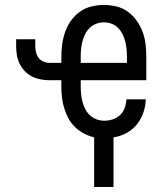

<svg xmlns="http://www.w3.org/2000/svg" viewBox="-20 -548 665 773"><path d="M359 205V5Q338 0 318 -10.5Q298 -21 282 -36.5Q266 -52 255.5 -71.5Q245 -91 238.5 -112.5Q232 -134 229.5 -156Q227 -178 227 -200V-225H180Q162 -225 143.5 -228.5Q125 -232 109 -240Q93 -248 80 -261.5Q67 -275 59 -291.5Q51 -308 48 -326Q45 -344 45 -362V-390H122V-362Q122 -350 125 -337.5Q128 -325 135.5 -315Q143 -305 155 -300Q167 -295 180 -295H227V-320Q227 -345 230.5 -370.5Q234 -396 242.5 -420Q251 -444 266 -465Q281 -486 302 -501Q323 -516 348 -522Q373 -528 398 -528Q424 -528 449 -522Q474 -516 494.5 -501Q515 -486 530 -465Q545 -444 554 -420Q563 -396 566 -370.5Q569 -345 569 -320V-225H305V-200Q305 -184 306.5 -168.5Q308 -153 312 -138Q316 -123 323.5 -108.5Q331 -94 342.5 -83.5Q354 -73 369 -67.5Q384 -62 400 -62Q417 -62 434 -67.5Q451 -73 463.5 -85Q476 -97 482 -113.5Q488 -130 489 -148H567Q566 -120 557 -94Q548 -68 530.5 -46.5Q513 -25 488.5 -12Q464 1 437 5V205ZM491 -295V-320Q491 -336 489.5 -351.5Q488 -367 484 -382Q480 -397 473 -411Q466 -425 455 -436Q444 -447 429 -452.5Q414 -458 398 -458Q383 -458 368 -452.5Q353 -447 341.5 -436Q330 -425 323 -411Q316 -397 312 -382Q308 -367 306.5 -351.5Q305 -336 305 -320V-295Z"/></svg>

Font: Zed Sans
Style: Regular
Weight: 400
Designer: Belleve Invis
Foundry: Belleve Invis
Version: Version 1.0.0; ttfautohint (v1.8.4)